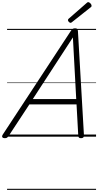

<svg xmlns="http://www.w3.org/2000/svg" viewBox="-66 -1275 916 1791"><path d="M-22 14Q-38 14 -44 5Q-50 -4 -40 -20L597 -990Q605 -1002 613 -1006.5Q621 -1011 635 -1011Q648 -1011 654 -1005.5Q660 -1000 661 -984L717 -14Q718 0 711.5 7Q705 14 690 14Q676 14 670.5 8.5Q665 3 664 -10L648 -301H208L16 -9Q6 5 -1 9.5Q-8 14 -22 14ZM240 -351H645L614 -926ZM592 -1062Q585 -1062 576.5 -1070.5Q568 -1079 568 -1086Q568 -1089 568.5 -1092Q569 -1095 573 -1099L741 -1246Q745 -1249 748.5 -1252Q752 -1255 756 -1255Q763 -1255 770.5 -1249.5Q778 -1244 783 -1236.5Q788 -1229 788 -1222Q788 -1218 787 -1214.5Q786 -1211 780 -1207L606 -1069Q602 -1066 599 -1064Q596 -1062 592 -1062ZM0 486H830V496H0ZM0 -20H830V0H0ZM0 -505H830V-500H0ZM0 -1006H830V-996H0Z"/></svg>

Font: Playwrite CA Guides
Style: Regular
Weight: 400
Designer: Veronika Burian, José Scaglione
Foundry: TypeTogether
Version: Version 1.003